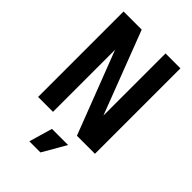

<svg xmlns="http://www.w3.org/2000/svg" viewBox="-278 -830 1158 1158"><g transform="rotate(45 301.0 -251.0)"><path d="M58.1 -729H212.9L416 -199.2V-729H543V0H389.2L185.1 -529.8V0H58.1ZM253.4 77.1H391.1L304.7 226.6H210Z"/></g></svg>

Font: Hack
Style: Bold
Weight: 700
Monospace: yes
Designer: Christopher Simpkins
Foundry: Christopher Simpkins
Version: Version 2.017